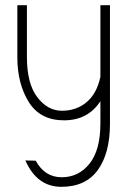

<svg xmlns="http://www.w3.org/2000/svg" viewBox="-20 -720 517 742"><path d="M78 -100 118 -99Q153 -35 218.5 -35Q284 -35 326 -87.5Q368 -140 368 -243V-329Q320 -255 227.5 -255Q135 -255 91 -326Q47 -397 47 -499V-700H84V-500Q84 -397 124 -344.5Q164 -292 219.5 -292Q275 -292 314.5 -325Q354 -358 368 -423V-700H405V-242Q405 -128 358 -63Q311 2 217 2Q123 2 78 -100Z"/></svg>

Font: Bubbler One
Style: Regular
Weight: 400
Designer: Brenda Gallo (gbrenda1987@gmail.com)
Foundry: Brenda Gallo
Version: Version 1.003